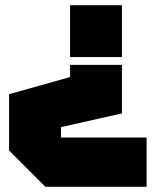

<svg xmlns="http://www.w3.org/2000/svg" viewBox="-20 -580 600 740"><path d="M450 -560V-360H250V-560ZM250 -330H450V-143L215 -90V-50H545V140H155L15 0V-217L250 -283Z"/></svg>

Font: Tektur Black
Style: Regular
Weight: 900
Designer: Adam Jagosz
Foundry: Adam Jagosz
Version: Version 1.005;gftools[0.9.30]